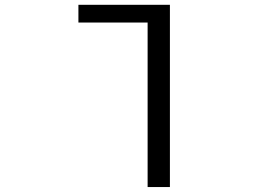

<svg xmlns="http://www.w3.org/2000/svg" viewBox="-20 -544 1040 783"><path d="M672.9 -524.4V218.8H582V-452.1H299.8V-524.4Z"/></svg>

Font: Gen Shin Gothic Monospace Regular
Style: Regular
Weight: 400
Designer: [Source Han Sans]
Ryoko NISHIZUKA  (kana & ideographs); Paul D. Hunt (Latin, Greek & Cyrillic); Wenlong ZHANG  (bopomofo
Version: Version 1.002.20150607